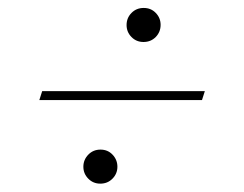

<svg xmlns="http://www.w3.org/2000/svg" viewBox="-20 -482 598 471"><path d="M83.5 -258.5H482.5L475.5 -236.5H76.5ZM332.5 -462.5Q350.5 -462.5 362.2 -450.2Q374 -438 374 -421Q374 -403.5 362 -391.2Q350 -379 332 -379Q314.5 -379 302.5 -391.2Q290.5 -403.5 290.5 -420.5Q290.5 -438 302.5 -450.2Q314.5 -462.5 332.5 -462.5ZM226.5 -115Q244.5 -115 256.2 -102.5Q268 -90 268 -73Q268 -56 256 -43.8Q244 -31.5 226 -31.5Q208.5 -31.5 196.5 -43.8Q184.5 -56 184.5 -73Q184.5 -90 196.5 -102.5Q208.5 -115 226.5 -115Z"/></svg>

Font: Newsreader 60pt ExtraLight
Style: Italic
Weight: 250
Italic angle: -17°
Designer: Hugues Gentile
Foundry: Production Type
Version: Version 1.003